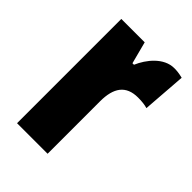

<svg xmlns="http://www.w3.org/2000/svg" viewBox="-172 -641 720 720"><g transform="rotate(45 187.5 -281.5)"><path d="M322 -563C267 -563 225 -510 206 -465H198L175 -553H51V0H213V-278C213 -350 240 -389 304 -389C325 -389 341 -387 354 -383L367 -557C347 -562 335 -563 322 -563Z"/></g></svg>

Font: Noto Sans Hebrew ExtraCondensed Black
Style: Regular
Weight: 900
Width: 2
Designer: Monotype Design Team
Foundry: Monotype Imaging Inc.
Version: Version 2.004